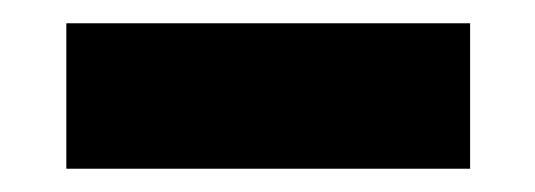

<svg xmlns="http://www.w3.org/2000/svg" viewBox="-20 -393 460 165"><path d="M37 -248V-373H384V-248Z"/></svg>

Font: TASA Orbiter Display
Style: Bold
Weight: 700
Designer: Weizhong Zhang
Version: Version 1.000;Glyphs 3.1.2 (3151)